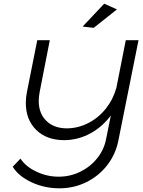

<svg xmlns="http://www.w3.org/2000/svg" viewBox="-20 -918 777 1041"><path d="M545 -898 614 -867 488 -767 428 -774ZM731 -700 622 -157Q607 -81 561 -22Q515 37 447.5 70Q380 103 302 103Q221 103 150.5 70Q80 37 49 -14L91 -58Q119 -15 177 12.5Q235 40 298 40Q360 40 414.5 13.5Q469 -13 506.5 -59.5Q544 -106 555 -163L581 -292Q535 -230 469.5 -194.5Q404 -159 329 -158Q233 -158 176.5 -213.5Q120 -269 120 -360Q120 -389 126 -419L182 -700H250L195 -419Q190 -391 190 -371Q190 -303 231.5 -262.5Q273 -222 344 -222Q405 -223 460 -251.5Q515 -280 554.5 -330Q594 -380 611 -442L662 -700Z"/></svg>

Font: TypoPRO Montserrat Alternates
Style: Italic
Weight: 300
Italic angle: -11.3°
Designer: Julieta Ulanovsky
Foundry: Julieta Ulanovsky
Version: Version 6.001